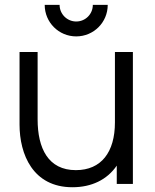

<svg xmlns="http://www.w3.org/2000/svg" viewBox="-20 -753 634 786"><path d="M292 -604C363.5 -604 421 -661.5 421 -733H360C360 -695.5 330 -665 292 -665C254.5 -665 224 -695.5 224 -733H163C163 -661.5 220.5 -604 292 -604ZM276.5 13.5C354 13.5 418 -16.5 458 -75V0H524V-540H450.5V-252C450.5 -130 394.5 -56.5 290.5 -56.5C177.5 -56.5 134 -145.5 134 -264.5V-540H60V-243C60 -121.5 114.5 13.5 276.5 13.5Z"/></svg>

Font: Hauora
Style: Regular
Weight: 400
Designer: Mikhail Sharanda
Foundry: WCYS & Co.
Version: Version 1.010